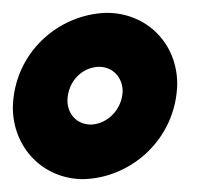

<svg xmlns="http://www.w3.org/2000/svg" viewBox="-24 -752 311 299"><path d="M252 -621C252 -684 205 -732 142 -732C67 -730 -2 -670 -4 -585C-4 -522 43 -473 106 -473C181 -475 250 -536 252 -621ZM118 -558C95 -558 81 -575 81 -596C82 -625 103 -647 130 -648C152 -648 167 -631 167 -610C166 -581 143 -559 118 -558Z"/></svg>

Font: Cantarell
Style: BoldOblique
Weight: 700
Italic angle: -8°
Designer: Dave Crossland
Version: Version 0.024